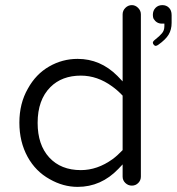

<svg xmlns="http://www.w3.org/2000/svg" viewBox="-20 -729 690 750"><path d="M283.2 1Q375 1 442.4 -69.3L459 -86.9V-39.1Q459 -24.4 469.7 -14.2Q480.5 -3.9 495.1 -3.9Q509.8 -3.9 520 -14.2Q530.3 -24.4 530.3 -39.1V-672.9Q530.3 -687.5 519.5 -698.2Q508.8 -709 495.1 -709Q480.5 -709 469.7 -698.2Q459 -687.5 459 -672.9V-411.1Q440.4 -430.7 438.5 -432.6Q372.1 -499 283.2 -499Q223.6 -499 171.9 -469.2Q120.1 -439.5 88.9 -382.8Q55.7 -325.2 55.7 -250Q55.7 -174.8 87.9 -116.2Q119.1 -59.6 173.8 -29.3Q226.6 1 283.2 1ZM586.9 -549.8Q592.8 -549.8 597.7 -553.7Q627 -574.2 638.7 -593.8Q650.4 -613.3 650.4 -639.6V-669.9Q650.4 -688.5 640.1 -698.7Q629.9 -709 614.3 -709Q597.7 -709 587.4 -698.2Q577.1 -687.5 577.1 -670.9Q577.1 -661.1 580.1 -655.3Q591.8 -636.7 612.3 -636.7H622.1V-627Q622.1 -609.4 612.3 -598.6Q604.5 -588.9 585.9 -574.2Q577.1 -567.4 577.1 -562.5Q577.1 -557.6 581.1 -553.7Q585 -549.8 586.9 -549.8ZM295.9 -64.5Q217.8 -64.5 172.4 -113.8Q127 -163.1 127 -249Q127 -338.9 176.8 -388.7Q221.7 -433.6 295.9 -433.6Q360.4 -433.6 418 -391.6Q438.5 -377 459 -355.5V-142.6Q438.5 -121.1 419.9 -107.4Q360.4 -64.5 295.9 -64.5Z"/></svg>

Font: FakePearl
Style: ExtraLight
Weight: 300
Version: Version 1.2